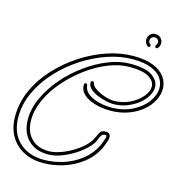

<svg xmlns="http://www.w3.org/2000/svg" viewBox="-130 -1014 1087 1158"><g transform="rotate(15 413.0 -434.5)"><path d="M242 29Q173 29 120 1Q67 -27 37.5 -78.5Q8 -130 8 -201Q8 -286 44 -365.5Q80 -445 142 -512Q204 -579 281.5 -629.5Q359 -680 442.5 -708Q526 -736 605 -736Q682 -736 731 -715.5Q780 -695 803 -662Q826 -629 826 -590Q826 -553 807 -516Q788 -479 751.5 -448.5Q715 -418 664 -399.5Q613 -381 550 -381Q526 -381 494 -386Q462 -391 431 -403.5Q400 -416 379.5 -437Q359 -458 359 -491V-492Q359 -502 369 -502Q379 -502 379 -493Q383 -459 411.5 -439Q440 -419 478.5 -410Q517 -401 550 -401Q627 -401 684.5 -430Q742 -459 773.5 -502.5Q805 -546 805 -590Q805 -624 784.5 -652.5Q764 -681 720 -698.5Q676 -716 605 -716Q529 -716 448 -688.5Q367 -661 292 -612Q217 -563 157.5 -498Q98 -433 63 -357.5Q28 -282 28 -201Q28 -104 86.5 -47.5Q145 9 242 9Q304 9 364.5 -10.5Q425 -30 474 -68.5Q523 -107 551 -164Q554 -170 558.5 -182Q563 -194 567 -206Q571 -218 571 -222Q571 -227 570.5 -228.5Q570 -230 570 -230Q568 -232 562 -232Q547 -232 539 -220.5Q531 -209 526 -193.5Q521 -178 512 -166Q487 -132 443.5 -100.5Q400 -69 351 -49Q302 -29 258 -29Q178 -29 132.5 -76.5Q87 -124 87 -203Q87 -271 119 -340Q151 -409 204.5 -471Q258 -533 325 -581.5Q392 -630 462.5 -658Q533 -686 598 -686Q695 -686 736.5 -656.5Q778 -627 778 -587Q778 -559 761 -530.5Q744 -502 713.5 -478Q683 -454 643 -439Q603 -424 558 -424Q542 -424 515 -430Q488 -436 460.5 -447Q433 -458 414 -475Q395 -492 395 -514V-516Q395 -525 405 -525Q414 -525 415 -517Q418 -502 434 -489Q450 -476 473 -465.5Q496 -455 519 -449.5Q542 -444 558 -444Q611 -444 656.5 -466Q702 -488 730 -521Q758 -554 758 -586Q758 -618 721.5 -642Q685 -666 598 -666Q536 -666 468 -639Q400 -612 336 -565Q272 -518 220 -458.5Q168 -399 137.5 -333Q107 -267 107 -203Q107 -133 147 -91Q187 -49 258 -49Q288 -49 325.5 -61.5Q363 -74 400 -95.5Q437 -117 466 -144Q495 -171 507 -199Q516 -219 525 -235.5Q534 -252 562 -252Q591 -252 591 -222Q591 -215 586.5 -201Q582 -187 577 -174Q572 -161 569 -155Q540 -94 487.5 -53Q435 -12 371 8.5Q307 29 242 29ZM671 -814Q652 -830 652 -852Q652 -872 665.5 -885Q679 -898 698 -898Q718 -898 731.5 -885Q745 -872 745 -852Q745 -833 732 -820Q729 -817 725 -817Q720 -817 716.5 -822.5Q713 -828 718 -834Q725 -843 725 -852Q725 -863 717.5 -870.5Q710 -878 699 -878Q688 -878 680 -870.5Q672 -863 672 -852Q672 -837 683 -831Q687 -828 687 -823Q687 -818 682 -814Q677 -810 671 -814Z"/></g></svg>

Font: Neonderthaw
Style: Regular
Weight: 400
Designer: Robert E. Leuschke
Foundry: Robert E. Leuschke
Version: Version 1.010; ttfautohint (v1.8.3)